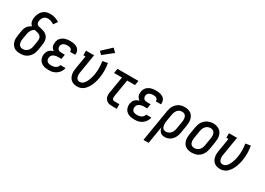

<svg xmlns="http://www.w3.org/2000/svg" viewBox="-6 -1741 4011 2908"><g transform="rotate(30 2000.0 -287.5)"><path d="M205 8Q176 8 148 2Q120 -4 98 -19.5Q76 -35 61 -57.5Q46 -80 39.5 -107Q33 -134 33.5 -163Q34 -192 39 -221L53 -304Q56 -325 64 -345.5Q72 -366 85.5 -384.5Q99 -403 117 -417Q135 -431 155 -441Q141 -452 131.5 -467Q122 -482 117.5 -499.5Q113 -517 113 -535.5Q113 -554 116 -573Q120 -595 127.5 -617Q135 -639 147 -659.5Q159 -680 176.5 -696.5Q194 -713 215 -723.5Q236 -734 258.5 -738.5Q281 -743 304 -743Q348 -743 388.5 -729.5Q429 -716 464 -694L416 -626Q393 -642 366 -652.5Q339 -663 309 -663Q290 -663 271 -656.5Q252 -650 238 -635.5Q224 -621 216.5 -603Q209 -585 206 -566Q203 -550 205.5 -534Q208 -518 218 -507Q228 -496 243 -491.5Q258 -487 274 -484Q300 -478 325.5 -471Q351 -464 372 -450.5Q393 -437 408 -416.5Q423 -396 429.5 -370.5Q436 -345 434.5 -317.5Q433 -290 429 -263L415 -179Q411 -155 403 -130.5Q395 -106 380.5 -83.5Q366 -61 346.5 -43Q327 -25 303.5 -13Q280 -1 254.5 3.5Q229 8 205 8ZM205 -72Q227 -72 249.5 -81Q272 -90 288.5 -108Q305 -126 313.5 -148Q322 -170 326 -193L340 -276Q343 -295 343.5 -314Q344 -333 338 -349.5Q332 -366 319 -378Q306 -390 289 -396Q272 -402 254 -405.5Q236 -409 218 -413Q218 -413 218 -413Q218 -413 218 -413Q201 -405 187.5 -391Q174 -377 164.5 -360.5Q155 -344 149.5 -326.5Q144 -309 142 -291L128 -207Q125 -192 124 -176Q123 -160 125 -145Q127 -130 133 -116Q139 -102 149.5 -91.5Q160 -81 174.5 -76.5Q189 -72 205 -72Z M703 8Q677 8 652 4.5Q627 1 604.5 -8.5Q582 -18 563.5 -34Q545 -50 534.5 -71.5Q524 -93 521 -118.5Q518 -144 522 -169Q526 -189 534 -207.5Q542 -226 557 -240.5Q572 -255 590.5 -264.5Q609 -274 628 -280Q613 -290 601 -303.5Q589 -317 582.5 -333.5Q576 -350 575.5 -369Q575 -388 578 -407Q581 -428 589.5 -447.5Q598 -467 613 -483Q628 -499 647 -510Q666 -521 686 -527Q706 -533 726.5 -535.5Q747 -538 768 -538Q790 -538 811.5 -535.5Q833 -533 853 -527Q873 -521 890.5 -510Q908 -499 920 -482Q932 -465 936.5 -444Q941 -423 938 -402Q937 -400 937 -398Q937 -396 936 -394H846Q846 -394 846.5 -395Q847 -396 847 -397Q849 -412 842.5 -425Q836 -438 824 -445.5Q812 -453 797.5 -455.5Q783 -458 768 -458Q757 -458 746.5 -457Q736 -456 725.5 -453Q715 -450 704.5 -445Q694 -440 686 -432.5Q678 -425 673 -414.5Q668 -404 666 -394Q664 -377 668 -360.5Q672 -344 684 -333.5Q696 -323 712.5 -319.5Q729 -316 746 -316H801L788 -236H733Q720 -236 707.5 -234.5Q695 -233 682 -229.5Q669 -226 657 -220.5Q645 -215 635 -205.5Q625 -196 619.5 -184Q614 -172 612 -159Q608 -140 613.5 -121.5Q619 -103 632.5 -91.5Q646 -80 665 -76Q684 -72 703 -72Q721 -72 739.5 -75.5Q758 -79 775.5 -88Q793 -97 805.5 -113Q818 -129 821 -147H911Q907 -124 897 -102.5Q887 -81 871.5 -62.5Q856 -44 835.5 -29.5Q815 -15 793 -6.5Q771 2 748 5Q725 8 703 8Z M1198 8Q1171 8 1144.5 0.5Q1118 -7 1097.5 -23Q1077 -39 1064.5 -62Q1052 -85 1046 -111Q1040 -137 1041 -165Q1042 -193 1047 -221L1085 -450H1048V-530H1189L1136 -207Q1133 -193 1132 -177.5Q1131 -162 1132 -148Q1133 -134 1137.5 -120Q1142 -106 1150.5 -95Q1159 -84 1172 -78Q1185 -72 1200 -72Q1217 -72 1233.5 -79Q1250 -86 1263 -99Q1276 -112 1285.5 -127Q1295 -142 1302.5 -158Q1310 -174 1316 -190Q1322 -206 1327 -222.5Q1332 -239 1335.5 -255.5Q1339 -272 1342 -289Q1352 -348 1351 -405Q1350 -462 1341 -519L1429 -533Q1440 -470 1441 -406Q1442 -342 1431 -277Q1427 -253 1421 -229Q1415 -205 1407 -182Q1399 -159 1388.5 -135.5Q1378 -112 1364 -90.5Q1350 -69 1332.5 -50Q1315 -31 1293 -17Q1271 -3 1246.5 2.5Q1222 8 1198 8ZM1278 -586 1231 -634 1388 -780 1447 -720Z M1810 0Q1788 0 1767 -3.5Q1746 -7 1728 -16.5Q1710 -26 1697 -42Q1684 -58 1678 -77.5Q1672 -97 1671.5 -118.5Q1671 -140 1675 -161L1723 -450H1585L1598 -530H1965L1951 -450H1814L1764 -148Q1762 -136 1762.5 -123Q1763 -110 1769 -100Q1775 -90 1786 -85Q1797 -80 1810 -80H1891V0Z M2203 8Q2177 8 2152 4.5Q2127 1 2104.5 -8.5Q2082 -18 2063.5 -34Q2045 -50 2034.5 -71.5Q2024 -93 2021 -118.5Q2018 -144 2022 -169Q2026 -189 2034 -207.5Q2042 -226 2057 -240.5Q2072 -255 2090.5 -264.5Q2109 -274 2128 -280Q2113 -290 2101 -303.5Q2089 -317 2082.5 -333.5Q2076 -350 2075.5 -369Q2075 -388 2078 -407Q2081 -428 2089.5 -447.5Q2098 -467 2113 -483Q2128 -499 2147 -510Q2166 -521 2186 -527Q2206 -533 2226.5 -535.5Q2247 -538 2268 -538Q2290 -538 2311.5 -535.5Q2333 -533 2353 -527Q2373 -521 2390.5 -510Q2408 -499 2420 -482Q2432 -465 2436.5 -444Q2441 -423 2438 -402Q2437 -400 2437 -398Q2437 -396 2436 -394H2346Q2346 -394 2346.5 -395Q2347 -396 2347 -397Q2349 -412 2342.5 -425Q2336 -438 2324 -445.5Q2312 -453 2297.5 -455.5Q2283 -458 2268 -458Q2257 -458 2246.5 -457Q2236 -456 2225.5 -453Q2215 -450 2204.5 -445Q2194 -440 2186 -432.5Q2178 -425 2173 -414.5Q2168 -404 2166 -394Q2164 -377 2168 -360.5Q2172 -344 2184 -333.5Q2196 -323 2212.5 -319.5Q2229 -316 2246 -316H2301L2288 -236H2233Q2220 -236 2207.5 -234.5Q2195 -233 2182 -229.5Q2169 -226 2157 -220.5Q2145 -215 2135 -205.5Q2125 -196 2119.5 -184Q2114 -172 2112 -159Q2108 -140 2113.5 -121.5Q2119 -103 2132.5 -91.5Q2146 -80 2165 -76Q2184 -72 2203 -72Q2221 -72 2239.5 -75.5Q2258 -79 2275.5 -88Q2293 -97 2305.5 -113Q2318 -129 2321 -147H2411Q2407 -124 2397 -102.5Q2387 -81 2371.5 -62.5Q2356 -44 2335.5 -29.5Q2315 -15 2293 -6.5Q2271 2 2248 5Q2225 8 2203 8Z M2477 205 2569 -351Q2573 -375 2580.5 -399Q2588 -423 2601.5 -445Q2615 -467 2634 -486Q2653 -505 2676 -517Q2699 -529 2723.5 -533.5Q2748 -538 2773 -538Q2801 -538 2828.5 -531.5Q2856 -525 2878 -510Q2900 -495 2914.5 -472Q2929 -449 2935.5 -422.5Q2942 -396 2941.5 -367Q2941 -338 2936 -309L2915 -179Q2911 -156 2904.5 -133.5Q2898 -111 2886.5 -89.5Q2875 -68 2858.5 -49Q2842 -30 2821 -17Q2800 -4 2777 2Q2754 8 2730 8Q2708 8 2687.5 1Q2667 -6 2652.5 -20.5Q2638 -35 2629.5 -54.5Q2621 -74 2617 -96L2567 205ZM2706 -72Q2729 -72 2751 -81.5Q2773 -91 2789 -108.5Q2805 -126 2813.5 -148Q2822 -170 2826 -193L2848 -323Q2850 -338 2851 -354Q2852 -370 2850 -385Q2848 -400 2842.5 -414Q2837 -428 2826.5 -438Q2816 -448 2801.5 -453Q2787 -458 2771 -458Q2757 -458 2742 -454Q2727 -450 2714 -441.5Q2701 -433 2691 -420.5Q2681 -408 2674.5 -394.5Q2668 -381 2664 -366.5Q2660 -352 2657 -338L2637 -218Q2635 -202 2633.5 -185.5Q2632 -169 2633.5 -153.5Q2635 -138 2639 -123Q2643 -108 2652 -96Q2661 -84 2675.5 -78Q2690 -72 2706 -72Z M3203 8Q3175 8 3147.5 1.5Q3120 -5 3097.5 -20Q3075 -35 3060.5 -58Q3046 -81 3039.5 -107.5Q3033 -134 3033.5 -163Q3034 -192 3039 -221L3061 -351Q3065 -375 3073 -399.5Q3081 -424 3095 -446.5Q3109 -469 3129 -487.5Q3149 -506 3173 -517.5Q3197 -529 3222 -535Q3247 -541 3272 -541Q3301 -541 3328 -533Q3355 -525 3377.5 -510Q3400 -495 3414.5 -472Q3429 -449 3435.5 -422.5Q3442 -396 3441.5 -367Q3441 -338 3436 -309L3415 -179Q3411 -155 3402.5 -130.5Q3394 -106 3380 -83.5Q3366 -61 3346 -42.5Q3326 -24 3302.5 -12.5Q3279 -1 3253.5 3.5Q3228 8 3203 8ZM3205 -72Q3228 -72 3250.5 -81Q3273 -90 3289 -108Q3305 -126 3313.5 -148Q3322 -170 3326 -193L3348 -323Q3350 -338 3351 -354.5Q3352 -371 3350 -386Q3348 -401 3342 -415Q3336 -429 3325 -439Q3314 -449 3299 -453.5Q3284 -458 3268 -458Q3245 -458 3223.5 -448.5Q3202 -439 3186 -421Q3170 -403 3161.5 -381.5Q3153 -360 3149 -337L3128 -207Q3125 -192 3124 -176Q3123 -160 3125 -145Q3127 -130 3133 -116Q3139 -102 3149.5 -91.5Q3160 -81 3174.5 -76.5Q3189 -72 3205 -72Z M3698 8Q3671 8 3644.5 0.5Q3618 -7 3597.5 -23Q3577 -39 3564.5 -62Q3552 -85 3546 -111Q3540 -137 3541 -165Q3542 -193 3547 -221L3585 -450H3548V-530H3689L3636 -207Q3633 -193 3632 -177.5Q3631 -162 3632 -148Q3633 -134 3637.5 -120Q3642 -106 3650.5 -95Q3659 -84 3672 -78Q3685 -72 3700 -72Q3717 -72 3733.5 -79Q3750 -86 3763 -99Q3776 -112 3785.5 -127Q3795 -142 3802.5 -158Q3810 -174 3816 -190Q3822 -206 3827 -222.5Q3832 -239 3835.5 -255.5Q3839 -272 3842 -289Q3852 -348 3851 -405Q3850 -462 3841 -519L3929 -533Q3940 -470 3941 -406Q3942 -342 3931 -277Q3927 -253 3921 -229Q3915 -205 3907 -182Q3899 -159 3888.5 -135.5Q3878 -112 3864 -90.5Q3850 -69 3832.5 -50Q3815 -31 3793 -17Q3771 -3 3746.5 2.5Q3722 8 3698 8Z"/></g></svg>

Font: Iosevka Slab Medium Oblique
Style: Regular
Weight: 500
Italic angle: -9°
Monospace: yes
Designer: Belleve Invis
Foundry: Belleve Invis
Version: Version 11.1.1; ttfautohint (v1.8.3)